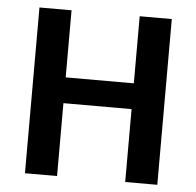

<svg xmlns="http://www.w3.org/2000/svg" viewBox="-48 -679 744 727"><g transform="rotate(5 324.0 -315.0)"><path d="M73 0V-630H195V-375H454V-630H576V0H454V-277H195V0Z"/></g></svg>

Font: Ek Mukta SemiBold
Style: Regular
Weight: 600
Designer: Girish Dalvi and Yashodeep Gholap
Foundry: Ek Type
Version: Version 2.538;PS 1.002;hotconv 16.6.51;makeotf.lib2.5.65220;